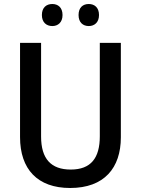

<svg xmlns="http://www.w3.org/2000/svg" viewBox="-20 -928 703 958"><path d="M189 -853C189 -816 212 -798 241 -798C269 -798 292 -816 292 -853C292 -891 269 -908 241 -908C212 -908 189 -891 189 -853ZM372 -853C372 -816 394 -798 423 -798C451 -798 474 -816 474 -853C474 -891 451 -908 423 -908C394 -908 372 -891 372 -853ZM583 -243V-714H478V-248C478 -140 434 -82 333 -82C235 -82 185 -135 185 -247V-714H80V-244C80 -84 167 10 330 10C500 10 583 -90 583 -243Z"/></svg>

Font: Noto Sans SemiCondensed Medium
Style: Regular
Weight: 500
Width: 4
Designer: Monotype Design Team
Foundry: Monotype Imaging Inc.
Version: Version 2.013